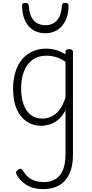

<svg xmlns="http://www.w3.org/2000/svg" viewBox="-20 -857 638 1334"><path d="M281 457Q212 457 166.5 429.5Q121 402 95 356Q90 346 92 338Q94 330 106 322Q118 314 125.5 316Q133 318 138 327Q163 368 197 388Q231 408 286 408Q332 408 365.5 387.5Q399 367 417 325Q435 283 435 216V-92Q412 -47 382.5 -23.5Q353 0 322.5 8.5Q292 17 265 17Q210 17 166 -12Q122 -41 96.5 -98Q71 -155 71 -238Q71 -288 80.5 -331Q90 -374 109 -408.5Q128 -443 156 -467.5Q184 -492 220.5 -505.5Q257 -519 301 -519Q335 -519 368.5 -509.5Q402 -500 435 -480V-496Q435 -506 441 -510.5Q447 -515 461 -515Q475 -515 481 -510.5Q487 -506 487 -496V219Q487 298 462 351Q437 404 391 430.5Q345 457 281 457ZM274 -33Q306 -33 336.5 -47Q367 -61 392.5 -93Q418 -125 435 -181V-428Q400 -452 367 -461Q334 -470 302 -470Q270 -470 243 -460.5Q216 -451 194.5 -432Q173 -413 158 -385.5Q143 -358 135 -322Q127 -286 127 -242Q127 -180 143.5 -133Q160 -86 192.5 -59.5Q225 -33 274 -33ZM295 -626Q222 -626 178.5 -676Q135 -726 134 -816Q133 -826 138.5 -831.5Q144 -837 157 -837Q169 -837 174 -831.5Q179 -826 180 -816Q183 -753 212.5 -717.5Q242 -682 295 -682Q348 -682 377.5 -717.5Q407 -753 410 -816Q411 -826 415.5 -831.5Q420 -837 433 -837Q446 -837 451.5 -831.5Q457 -826 456 -816Q456 -757 435.5 -714.5Q415 -672 379 -649Q343 -626 295 -626Z"/></svg>

Font: Playwrite US Modern ExtraLight
Style: Regular
Weight: 250
Designer: Veronika Burian, José Scaglione
Foundry: TypeTogether
Version: Version 1.003